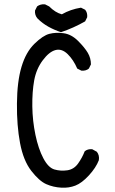

<svg xmlns="http://www.w3.org/2000/svg" viewBox="-20 -868 540 902"><path d="M268.6 13.7Q230.5 11.7 197.3 -2.9Q164.1 -17.6 127 -65.4Q89.8 -113.3 74.2 -195.8Q58.6 -278.3 59.6 -381.8Q60.5 -485.4 81.1 -554.2Q101.6 -623 141.6 -662.1Q181.6 -701.2 211.9 -709Q242.2 -716.8 278.8 -711.9Q315.4 -707 346.7 -675.8Q377.9 -644.5 392.6 -619.6Q407.2 -594.7 407.2 -565.4L397.5 -545.9Q383.8 -534.2 362.3 -536.1L342.8 -545.9Q325.2 -586.9 297.9 -613.8Q270.5 -640.6 240.7 -632.8Q210.9 -625 180.7 -584.5Q150.4 -543.9 140.6 -490.2Q130.9 -436.5 131.8 -368.2Q132.8 -299.8 146.5 -234.4Q160.2 -168.9 183.6 -124.5Q207 -80.1 235.8 -71.8Q264.6 -63.5 295.9 -67.9Q327.1 -72.3 346.7 -99.6Q366.2 -127 377.9 -157.2Q391.6 -168.9 413.1 -167L434.6 -155.3Q448.2 -138.7 444.3 -115.2Q430.7 -80.1 397.5 -43.9Q364.3 -7.8 334 3.9Q303.7 15.6 268.6 13.7ZM266.6 -716.8Q236.3 -726.6 208 -742.2Q179.7 -757.8 156.2 -781.2Q142.6 -796.9 144.5 -818.4L154.3 -837.9Q169.9 -849.6 191.4 -847.7L210.9 -837.9Q240.2 -808.6 270.5 -800.8Q311.5 -824.2 360.4 -832L379.9 -822.3Q391.6 -808.6 389.6 -787.1L379.9 -767.6Q352.5 -752 324.2 -739.3Q295.9 -726.6 266.6 -716.8Z"/></svg>

Font: NaikaiFont
Style: Regular-Lite
Weight: 400
Version: Version 1.67